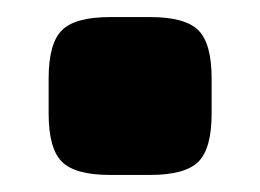

<svg xmlns="http://www.w3.org/2000/svg" viewBox="-20 -371 305 225"><path d="M109 -351H156Q197 -351 212.5 -335.5Q228 -320 228 -279V-238Q228 -197 212.5 -181.5Q197 -166 156 -166H109Q68 -166 52.5 -181.5Q37 -197 37 -238V-279Q37 -320 52.5 -335.5Q68 -351 109 -351Z"/></svg>

Font: Exo 2.0 Black
Style: Regular
Weight: 900
Designer: Natanael Gama
Version: Version 1.001;PS 001.001;hotconv 1.0.70;makeotf.lib2.5.58329